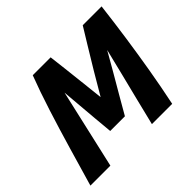

<svg xmlns="http://www.w3.org/2000/svg" viewBox="-162 -688 850 850"><g transform="rotate(-45 263.0 -263.0)"><path d="M-35 0Q-10 -86 17.5 -180Q45 -274 73.5 -363.5Q102 -453 130 -526H242Q246 -495 251.5 -446.5Q257 -398 263 -344.5Q269 -291 274 -245Q304 -297 335.5 -349.5Q367 -402 395.5 -448.5Q424 -495 443 -526H561Q550 -434 537.5 -348Q525 -262 510.5 -176.5Q496 -91 477 0H350Q365 -62 380.5 -124Q396 -186 411.5 -248Q427 -310 442 -372Q417 -328 391.5 -284Q366 -240 340.5 -196.5Q315 -153 290 -109H198Q194 -153 190 -196.5Q186 -240 182.5 -284Q179 -328 175 -372Q154 -279 132.5 -186Q111 -93 90 0Z"/></g></svg>

Font: Ubuntu Sans Mono
Style: Bold Italic
Weight: 700
Italic angle: -13.5°
Monospace: yes
Designer: Dalton Maag Ltd
Foundry: Dalton Maag Ltd
Version: Version 1.006